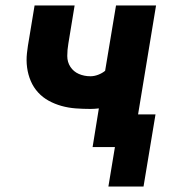

<svg xmlns="http://www.w3.org/2000/svg" viewBox="-20 -540 640 705"><path d="M378 145 402 0H320L343 -142Q335 -141 327 -140.5Q319 -140 312 -140Q285 -140 258 -142Q231 -144 206 -151Q181 -158 159 -170Q137 -182 120 -200.5Q103 -219 93 -242.5Q83 -266 79.5 -292Q76 -318 79 -345Q82 -372 87 -399L107 -520H254L231 -380Q227 -357 227 -334.5Q227 -312 238.5 -294.5Q250 -277 269.5 -268.5Q289 -260 312 -260Q326 -260 340.5 -265.5Q355 -271 366 -280L406 -520H553L487 -120H551L507 145Z"/></svg>

Font: Iosevka Heavy Extended
Style: Italic
Weight: 900
Width: 7
Italic angle: -9°
Monospace: yes
Designer: Belleve Invis
Foundry: Belleve Invis
Version: Version 32.5.0; ttfautohint (v1.8.4)